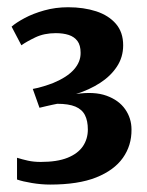

<svg xmlns="http://www.w3.org/2000/svg" viewBox="-20 -923 406 530"><path d="M118.5 -413.5Q94 -413.5 68.2 -417.8Q42.5 -422 27 -427.5V-487.5Q41.5 -483 57.2 -479.5Q73 -476 92.5 -476Q138 -476 166.5 -487.5Q195 -499 208.8 -519.2Q222.5 -539.5 222.5 -565.5Q222.5 -589.5 214.5 -605.2Q206.5 -621 188 -628.8Q169.5 -636.5 138 -636.5Q133 -635.5 124.8 -633.8Q116.5 -632 107 -629.8Q97.5 -627.5 89 -625.5L70.5 -677.5Q85 -680 100.2 -684.8Q115.5 -689.5 127 -694Q165.5 -710 184.2 -731.2Q203 -752.5 202.5 -777.5Q202.5 -798 193.8 -809.8Q185 -821.5 169.8 -826.5Q154.5 -831.5 134 -831.5Q102 -831.5 77.5 -819.8Q53 -808 39 -798L12 -849.5Q24.5 -860.5 47.8 -873Q71 -885.5 102 -894.2Q133 -903 168 -903Q211 -903 245.5 -891.8Q280 -880.5 300 -857.2Q320 -834 320 -798Q320 -765 302.5 -738.8Q285 -712.5 255.8 -693.8Q226.5 -675 190 -663.5Q240 -671 274 -658.8Q308 -646.5 325.5 -621.5Q343 -596.5 343 -565.5Q343.5 -521.5 319.2 -487.2Q295 -453 245.5 -433.2Q196 -413.5 118.5 -413.5Z"/></svg>

Font: Merriweather 24pt SemiCondensed
Style: Bold
Weight: 700
Width: 4
Designer: Eben Sorkin
Foundry: Eben Sorkin
Version: Version 2.100